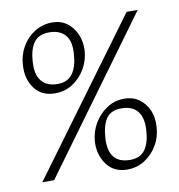

<svg xmlns="http://www.w3.org/2000/svg" viewBox="-74 -690 716 767"><g transform="rotate(-10 284.5 -306.5)"><path d="M38 0 488 -612H533L86 0ZM382 9Q328 9 299 -30.5Q270 -70 273 -124Q276 -164 296 -197.5Q316 -231 347.5 -251.5Q379 -272 418 -272Q453 -272 478.5 -253.5Q504 -235 516.5 -205Q529 -175 526 -138Q524 -98 504 -64.5Q484 -31 452.5 -11Q421 9 382 9ZM399 -27Q441 -27 460.5 -54.5Q480 -82 483 -130Q487 -183 465.5 -209.5Q444 -236 400 -236Q357 -236 338.5 -208.5Q320 -181 317 -132Q313 -80 334 -53.5Q355 -27 399 -27ZM151 -341Q96 -341 67.5 -380Q39 -419 43 -474Q45 -514 64 -547.5Q83 -581 115.5 -601.5Q148 -622 187 -622Q222 -622 247 -603.5Q272 -585 285 -554.5Q298 -524 296 -488Q293 -448 273 -414.5Q253 -381 221.5 -361Q190 -341 151 -341ZM167 -376Q208 -376 228 -404Q248 -432 251 -480Q256 -533 234 -559Q212 -585 169 -585Q126 -585 106.5 -558Q87 -531 84 -482Q80 -430 101.5 -403Q123 -376 167 -376Z"/></g></svg>

Font: Ancizar Sans Thin
Style: Italic
Weight: 100
Italic angle: -4°
Designer: Cesar Puertas, Viviana Monsalve, Julian Moncada, Julian Prieto, Jose Castro, Mariel Hernandez, Felipe Aragon, Sara Alarc
Version: Version 8.100